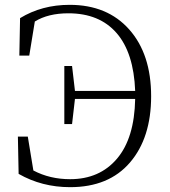

<svg xmlns="http://www.w3.org/2000/svg" viewBox="-20 -759 705 794"><path d="M246 -246V-486H278L290 -383H539Q533 -541 462 -622.5Q391 -704 263 -704Q179 -704 124 -670L101 -529H60L63 -684Q153 -739 268 -739Q424 -739 514.5 -637Q605 -535 605 -361Q605 -189 517.5 -87Q430 15 270 15Q153 15 57 -40L54 -194H95L118 -54Q186 -18 270 -18Q392 -18 464 -103Q536 -188 539 -350H290L278 -246Z"/></svg>

Font: Minh Nguyen ExtraLight
Style: Regular
Weight: 250
Designer: Ryoko NISHIZUKA 西塚涼子 (kana & ideographs); Frank Grießhammer (Latin, Greek & Cyrillic); Wenlong ZHANG 张文龙 (bopomofo); San
Foundry: Adobe
Version: Version 1.100;July 7, 2023;FontCreator 14.0.0.2814 64-bit